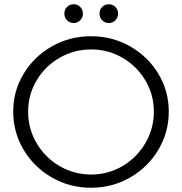

<svg xmlns="http://www.w3.org/2000/svg" viewBox="-20 -875 854 901"><path d="M369 -811Q369 -793 356.5 -780Q344 -767 326 -767Q307 -767 294.5 -780Q282 -793 282 -811Q282 -830 294.5 -842.5Q307 -855 326 -855Q344 -855 356.5 -842.5Q369 -830 369 -811ZM534 -811Q534 -793 521.5 -780Q509 -767 491 -767Q472 -767 459.5 -780Q447 -793 447 -811Q447 -830 459.5 -842.5Q472 -855 491 -855Q509 -855 521.5 -842.5Q534 -830 534 -811ZM772 -351Q772 -254 723 -172Q674 -90 590.5 -42Q507 6 407 6Q307 6 223.5 -42Q140 -90 91 -172Q42 -254 42 -351Q42 -448 91 -529Q140 -610 223.5 -657.5Q307 -705 407 -705Q507 -705 590.5 -657.5Q674 -610 723 -529Q772 -448 772 -351ZM112 -351Q112 -271 152 -203Q192 -135 260 -95.5Q328 -56 408 -56Q487 -56 554.5 -95.5Q622 -135 662 -203Q702 -271 702 -351Q702 -431 662 -498Q622 -565 554.5 -604Q487 -643 408 -643Q328 -643 260 -604Q192 -565 152 -498Q112 -431 112 -351Z"/></svg>

Font: TypoPRO Montserrat
Style: Regular
Weight: 300
Designer: Julieta Ulanovsky
Foundry: Julieta Ulanovsky
Version: Version 6.001